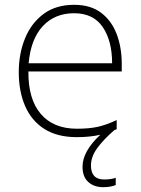

<svg xmlns="http://www.w3.org/2000/svg" viewBox="-20 -560 585 798"><path d="M358 128Q358 186 413 186Q428 186 440.5 184Q453 182 461 179V209Q452 213 438.5 215.5Q425 218 409 218Q371 218 347 196.5Q323 175 323 133Q323 69 397 0Q354 10 299 10Q218 10 164.5 -24Q111 -58 84.5 -119Q58 -180 58 -260Q58 -337 84 -400.5Q110 -464 161 -502Q212 -540 288 -540Q356 -540 399.5 -507.5Q443 -475 464.5 -419.5Q486 -364 486 -294V-263H98Q97 -148 149.5 -86.5Q202 -25 300 -25Q349 -25 384.5 -32.5Q420 -40 465 -61V-23Q460 -21 455 -19Q409 21 383.5 56.5Q358 92 358 128ZM288 -505Q208 -505 158 -451.5Q108 -398 99 -297H446Q446 -390 407 -447.5Q368 -505 288 -505Z"/></svg>

Font: Noto Sans Bengali UI ExtraLight
Style: Regular
Weight: 200
Designer: Jelle Bosma - Monotype Design Team
Foundry: Monotype Imaging Inc.
Version: Version 2.003; ttfautohint (v1.8.4.7-5d5b)